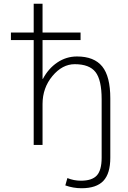

<svg xmlns="http://www.w3.org/2000/svg" viewBox="-20 -770 678 1020"><path d="M38 -557V-597H159V-750H206V-597H408V-557H206V-351H208Q237 -406 284.5 -438Q332 -470 389 -470Q480 -470 523 -417Q566 -364 566 -247V68Q566 152 529 191Q492 230 413 230Q369 230 327 215L338 176Q372 190 410 190Q469 190 494.5 162Q520 134 520 68V-243Q520 -345 487.5 -387Q455 -429 377 -429Q311 -429 258.5 -366Q206 -303 206 -217V0H159V-557Z"/></svg>

Font: M PLUS 1p Light
Style: Regular
Weight: 300
Version: Version 1.061